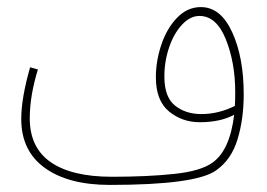

<svg xmlns="http://www.w3.org/2000/svg" viewBox="-20 -501 753 542"><path d="M668 -235Q668 -165 650.5 -107.5Q633 -50 590 -20Q533 21 290 21Q173 21 106.5 -27Q40 -75 40 -165Q40 -224 65 -311L87 -305Q64 -230 64 -167Q64 -84 123.5 -43Q183 -2 296 -2Q396 -2 471.5 -10Q547 -18 580 -42Q629 -77 641 -177Q602 -156 544 -156Q494 -156 457 -186.5Q420 -217 420 -283Q420 -329 435.5 -375Q451 -421 480 -451Q509 -481 547 -481Q603 -481 635.5 -410Q668 -339 668 -235ZM643 -202Q644 -214 644 -241Q644 -324 617.5 -390Q591 -456 543 -456Q517 -456 494 -431.5Q471 -407 457.5 -367.5Q444 -328 444 -285Q444 -227 474 -203Q504 -179 548 -179Q597 -179 643 -202Z"/></svg>

Font: Noto Sans Arabic CondThin
Style: Regular
Weight: 250
Width: 3
Designer: Nadine Chahine
Foundry: Monotype Imaging Inc.
Version: Version 1.001